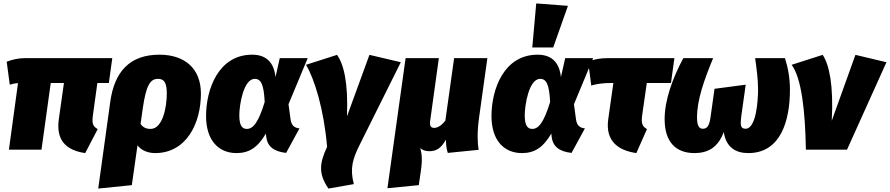

<svg xmlns="http://www.w3.org/2000/svg" viewBox="-20 -873 5191 1120"><path d="M548 -389H615L635 -534H128C86 -534 50 -525 19 -513L37 -379C52 -384 67 -387 85 -388L32 0H222L276 -389H353L323 -177C306 -53 367 4 477 20L550 -120C520 -136 516 -156 522 -201Z M910 -554C735 -554 647 -453 623 -278L553 227L749 207L782 -25C804 3 840 20 885 20C1067 20 1152 -153 1152 -327C1152 -476 1055 -554 910 -554ZM858 -121C832 -121 814 -130 800 -150L813 -242C832 -372 855 -413 901 -413C931 -413 953 -400 953 -329C953 -244 928 -121 858 -121Z M1451 -554C1254 -554 1182 -352 1182 -196C1182 -54 1255 20 1360 20C1433 20 1484 -13 1531 -94L1533 -75C1540 -17 1579 11 1649 19L1727 -124C1698 -127 1680 -140 1675 -177L1663 -265L1775 -534H1612L1587 -423C1579 -503 1538 -554 1451 -554ZM1466 -413C1503 -413 1519 -379 1524 -278C1488 -160 1457 -121 1420 -121C1392 -121 1376 -141 1376 -201C1376 -259 1400 -413 1466 -413Z M1946 -553 1765 -495C1814 -414 1870 -234 1888 -16C1841 83 1839 144 1896 227L2044 201C2020 109 2037 54 2079 -30L2318 -510L2135 -553L2004 -194C2012 -396 1984 -500 1946 -553Z M2774 -183 2823 -534H2629L2578 -170C2557 -141 2532 -127 2513 -127C2497 -127 2485 -135 2489 -166L2540 -534H2346L2240 225L2423 207L2435 124C2446 50 2439 23 2432 -9C2444 2 2460 9 2485 9C2525 9 2553 -8 2581 -58C2582 -23 2585 -5 2592 19L2772 1C2765 -40 2763 -101 2774 -183Z M3108 -853 3085 -596H3207L3293 -839ZM3116 -554C2919 -554 2847 -352 2847 -196C2847 -54 2920 20 3025 20C3098 20 3149 -13 3196 -94L3198 -75C3205 -17 3244 11 3314 19L3392 -124C3363 -127 3345 -140 3340 -177L3328 -265L3440 -534H3277L3252 -423C3244 -503 3203 -554 3116 -554ZM3131 -413C3168 -413 3184 -379 3189 -278C3153 -160 3122 -121 3085 -121C3057 -121 3041 -141 3041 -201C3041 -259 3065 -413 3131 -413Z M3753 -389H3894L3914 -534H3530C3478 -534 3445 -527 3411 -513L3429 -374C3459 -383 3493 -389 3551 -389H3558L3528 -177C3511 -53 3582 4 3692 20L3754 -120C3725 -136 3720 -156 3726 -201Z M4031 20C4108 20 4168 -11 4202 -103C4215 -14 4271 20 4345 20C4536 20 4588 -172 4588 -350C4588 -420 4576 -480 4559 -534H4385C4393 -475 4402 -413 4402 -351C4402 -289 4392 -122 4329 -122C4297 -122 4299 -147 4304 -195L4330 -379L4148 -355L4125 -191C4117 -132 4101 -122 4079 -122C4059 -122 4046 -139 4046 -187C4046 -290 4086 -403 4140 -534H3966C3902 -414 3857 -288 3857 -178C3857 -43 3924 20 4031 20Z M4779 -553 4598 -495C4656 -416 4677 -226 4681 0H4921L5151 -510L4970 -553L4832 -169C4843 -378 4817 -495 4779 -553Z"/></svg>

Font: Fira Sans Heavy
Style: Italic
Weight: 900
Italic angle: -8°
Designer: bBox Type GmbH & Carrois Corporate GbR & Edenspiekermann AG
Foundry: bBox Type GmbH & Carrois Corporate GbR & Edenspiekermann AG
Version: Version 4.301;PS 004.301;hotconv 1.0.88;makeotf.lib2.5.64775